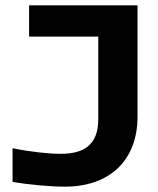

<svg xmlns="http://www.w3.org/2000/svg" viewBox="-20 -690 592 719"><path d="M207 -114C165 -114 94 -121 27 -135V-9C82 1 166 9 223 9C391 9 495 -90 495 -253V-670H89V-553H348V-244C348 -145 292 -114 207 -114Z"/></svg>

Font: LT Wave Bold
Style: Regular
Weight: 700
Designer: Daniel Lyons
Version: Version 2.5 (Glyphs App)